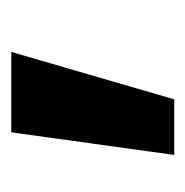

<svg xmlns="http://www.w3.org/2000/svg" viewBox="-14 -139 332 344"><g transform="rotate(-90 152.0 33.0)"><path d="M46.4 179.2 86.9 -112.8H231L146 179.2Z"/></g></svg>

Font: Inter 20pt
Style: Bold
Weight: 700
Version: Version 4.001;git-66647c0bb